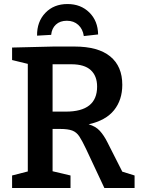

<svg xmlns="http://www.w3.org/2000/svg" viewBox="-20 -933 704 953"><path d="M40 0V-62L118 -82V-616L40 -635V-697L246 -702H350Q467 -702 527 -653Q587 -604 587 -512Q587 -437 546 -386Q505 -335 420 -316Q455 -306 475.5 -283.5Q496 -261 513 -227L587 -81L648 -62V0H498L407 -194Q388 -234 374 -255.5Q360 -277 338.5 -285Q317 -293 278 -293H241V-83L330 -62V0ZM334 -614H241V-379H307Q462 -379 462 -503Q462 -556 430.5 -585Q399 -614 334 -614ZM315 -913Q381 -913 423.5 -871Q466 -829 467 -762L396 -754Q391 -789 368.5 -809.5Q346 -830 312 -830Q278 -830 257.5 -811Q237 -792 234 -760L164 -756Q163 -825 205 -869Q247 -913 315 -913Z"/></svg>

Font: Bitter SemiBold
Style: Regular
Weight: 600
Designer: Sol Matas, and Bitter project Authors
Foundry: Sol Matas
Version: Version 2.001